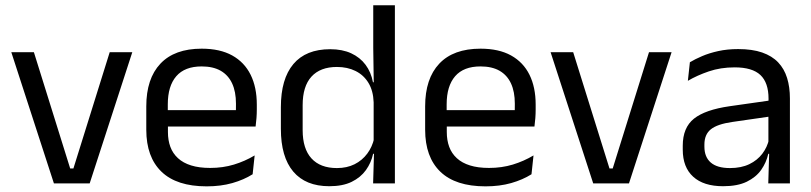

<svg xmlns="http://www.w3.org/2000/svg" viewBox="-20 -682 3016 714"><path d="M253 -55.5 388 -488H472L313.5 0H180.5L22 -488H106L241 -55.5Z M748.5 11Q637 11 580.5 -43.5Q524 -98 524 -199.5V-286.5Q524 -389.5 576.5 -445.2Q629 -501 730 -501Q798 -501 843.5 -475.8Q889 -450.5 912 -404Q935 -357.5 935 -293V-275Q935 -259 933.8 -243Q932.5 -227 930.5 -211.5H856Q857 -235.5 857.2 -257Q857.5 -278.5 857.5 -296.5Q857.5 -341 843.2 -371.8Q829 -402.5 800.8 -418.8Q772.5 -435 730 -435Q667 -435 635.5 -398.5Q604 -362 604 -294V-247.5L604.5 -237.5V-191Q604.5 -160.5 613.5 -136Q622.5 -111.5 641.8 -93.8Q661 -76 690.8 -66.8Q720.5 -57.5 761.5 -57.5Q809 -57.5 850 -70Q891 -82.5 927 -104L919.5 -34Q887 -13.5 844 -1.2Q801 11 748.5 11ZM566.5 -211.5V-272.5H913.5V-211.5Z M1204.5 10.5Q1116.5 10.5 1070.5 -44Q1024.5 -98.5 1024.5 -203V-283.5Q1024.5 -388.5 1071 -443.8Q1117.5 -499 1208 -499Q1253 -499 1286 -483.8Q1319 -468.5 1339.5 -441Q1360 -413.5 1367 -376H1393.5L1369.5 -301.5Q1368 -344.5 1350.2 -373.8Q1332.5 -403 1302.2 -418Q1272 -433 1233 -433Q1171 -433 1138.2 -397Q1105.5 -361 1105.5 -291V-198Q1105.5 -129 1138.2 -93Q1171 -57 1233 -57Q1270 -57 1298.5 -71.2Q1327 -85.5 1345.8 -110.8Q1364.5 -136 1371.5 -168L1391.5 -110H1367.5Q1360.5 -77 1340.8 -49.5Q1321 -22 1287.8 -5.8Q1254.5 10.5 1204.5 10.5ZM1367.5 0 1371 -118 1369.5 -144V-348L1370 -365L1368 -503.5V-662.5H1448.5V0Z M1785.5 11Q1674 11 1617.5 -43.5Q1561 -98 1561 -199.5V-286.5Q1561 -389.5 1613.5 -445.2Q1666 -501 1767 -501Q1835 -501 1880.5 -475.8Q1926 -450.5 1949 -404Q1972 -357.5 1972 -293V-275Q1972 -259 1970.8 -243Q1969.5 -227 1967.5 -211.5H1893Q1894 -235.5 1894.2 -257Q1894.5 -278.5 1894.5 -296.5Q1894.5 -341 1880.2 -371.8Q1866 -402.5 1837.8 -418.8Q1809.5 -435 1767 -435Q1704 -435 1672.5 -398.5Q1641 -362 1641 -294V-247.5L1641.5 -237.5V-191Q1641.5 -160.5 1650.5 -136Q1659.5 -111.5 1678.8 -93.8Q1698 -76 1727.8 -66.8Q1757.5 -57.5 1798.5 -57.5Q1846 -57.5 1887 -70Q1928 -82.5 1964 -104L1956.5 -34Q1924 -13.5 1881 -1.2Q1838 11 1785.5 11ZM1603.5 -211.5V-272.5H1950.5V-211.5Z M2258.5 -55.5 2393.5 -488H2477.5L2319 0H2186L2027.5 -488H2111.5L2246.5 -55.5Z M2837 0 2840.5 -118.5 2837.5 -131V-286.5L2838 -315Q2838 -374.5 2807.8 -403Q2777.5 -431.5 2712 -431.5Q2659.5 -431.5 2615.8 -416.5Q2572 -401.5 2538 -381.5L2545.5 -450.5Q2564.5 -462 2590.8 -473.2Q2617 -484.5 2650.8 -492Q2684.5 -499.5 2725 -499.5Q2777.5 -499.5 2814.2 -486.8Q2851 -474 2873.8 -450Q2896.5 -426 2907 -392Q2917.5 -358 2917.5 -316V0ZM2669 10.5Q2596.5 10.5 2557.8 -24.8Q2519 -60 2519 -125.5V-140Q2519 -207.5 2560.8 -240.8Q2602.5 -274 2693.5 -287L2848 -309L2852.5 -250L2703.5 -228.5Q2647.5 -220.5 2623.5 -201.2Q2599.5 -182 2599.5 -144.5V-136.5Q2599.5 -98 2623.2 -77.5Q2647 -57 2694.5 -57Q2736.5 -57 2766.5 -71.5Q2796.5 -86 2815 -110.5Q2833.5 -135 2840 -165L2852.5 -110H2837Q2830 -78 2810.8 -50.5Q2791.5 -23 2757 -6.2Q2722.5 10.5 2669 10.5Z"/></svg>

Font: Anek Telugu Medium
Style: Regular
Weight: 400
Version: Version 1.003